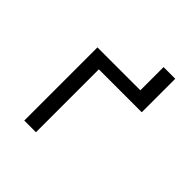

<svg xmlns="http://www.w3.org/2000/svg" viewBox="-183 -825 965 965"><g transform="rotate(45 300.0 -342.5)"><path d="M132 0V-520H437V-685H520V-447H215V0Z"/></g></svg>

Font: Iosevka Aile
Style: Regular
Weight: 400
Designer: Belleve Invis
Foundry: Belleve Invis
Version: Version 28.0.1; ttfautohint (v1.8.4)